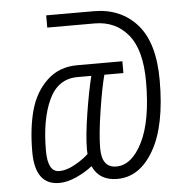

<svg xmlns="http://www.w3.org/2000/svg" viewBox="-56 -848 912 924"><g transform="rotate(-5 400.5 -386.0)"><path d="M474 21Q387 21 355 -51Q323 -25 278 -4.5Q233 16 194 16Q77 16 77 -144Q77 -258 100.5 -344Q124 -430 182.5 -485.5Q241 -541 329 -541H547V-484H455Q439 -425 421.5 -312Q404 -199 404 -133Q404 -39 474 -39Q549 -39 600.5 -142Q652 -245 652 -434Q652 -587 591.5 -660.5Q531 -734 430 -734H201V-793H430Q561 -793 639.5 -704.5Q718 -616 718 -434Q718 -215 650 -97Q582 21 474 21ZM199 -41Q234 -41 275 -64Q316 -87 341 -111Q340 -118 340 -133Q340 -197 357 -305Q374 -413 392 -484H325Q231 -484 187 -390Q143 -296 143 -144Q143 -41 199 -41Z"/></g></svg>

Font: Zaghawa Beria
Style: Regular
Weight: 400
Designer: Anonymous
Foundry: Designed by a volunteer who chooses to remain anonymous, in cooperation with SIL International and the Mission Protestan
Version: Version 1.001